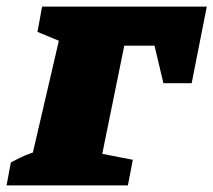

<svg xmlns="http://www.w3.org/2000/svg" viewBox="-50 -564 649 584"><path d="M579 -544 533 -311H447L420 -425H328L261 -96L354 -78L339 0H-30L-17 -70Q-3 -77 11.5 -84.5Q26 -92 50 -100L129 -440L64 -467L78 -544Z"/></svg>

Font: Piazzolla SC Black
Style: Italic
Weight: 900
Italic angle: -11.3°
Designer: Juan Pablo del Peral
Foundry: Huerta Tipografica
Version: Version 1.330